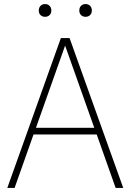

<svg xmlns="http://www.w3.org/2000/svg" viewBox="-20 -928 644 948"><path d="M16 0 280.5 -740H323.5L588.5 0H551L457.5 -264H145.5L52 0ZM157.5 -297H445.5L301.5 -703ZM402.5 -845Q389 -845 380.2 -853.5Q371.5 -862 371.5 -876Q371.5 -890.5 380.2 -899.2Q389 -908 402.5 -908Q416 -908 424.8 -899.2Q433.5 -890.5 433.5 -876Q433.5 -862 424.8 -853.5Q416 -845 402.5 -845ZM202.5 -845Q189 -845 180.2 -853.5Q171.5 -862 171.5 -876Q171.5 -890.5 180.2 -899.2Q189 -908 202.5 -908Q216 -908 224.8 -899.2Q233.5 -890.5 233.5 -876Q233.5 -862 224.8 -853.5Q216 -845 202.5 -845Z"/></svg>

Font: Encode Sans SmCnd Th
Style: Regular
Weight: 100
Width: 4
Designer: Multiple Designers
Foundry: Impallari Type
Version: Version 3.002; ttfautohint (v1.8.3) -l 8 -r 50 -G 200 -x 14 